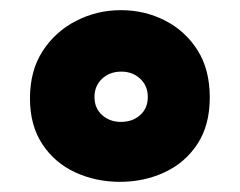

<svg xmlns="http://www.w3.org/2000/svg" viewBox="-20 -774 472 378"><path d="M216 -416Q169 -416 128.5 -434.5Q88 -453 63.5 -490Q39 -527 39 -580Q39 -635 64 -673.5Q89 -712 130 -733Q171 -754 218 -754Q265 -754 305 -733.5Q345 -713 369 -675Q393 -637 393 -582Q393 -528 369 -491Q345 -454 304.5 -435Q264 -416 216 -416ZM218 -534Q241 -534 256 -547.5Q271 -561 271 -583Q271 -605 256 -619Q241 -633 219 -633Q196 -633 181 -619Q166 -605 166 -583Q166 -561 181 -547.5Q196 -534 218 -534Z"/></svg>

Font: Onest Black
Style: Regular
Weight: 900
Designer: Dmitri Voloshin, Andrey Kudryavtsev
Foundry: Dmitri Voloshin, Andrey Kudryavtsev
Version: Version 1.000;gftools[0.9.33]